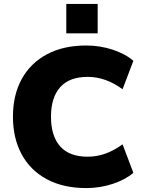

<svg xmlns="http://www.w3.org/2000/svg" viewBox="-20 -948 727 979"><path d="M420 11Q303 11 219 -34Q135 -79 90.5 -161Q46 -243 46 -353Q46 -463 90.5 -544.5Q135 -626 219 -671Q303 -716 420 -716Q490 -716 555 -694.5Q620 -673 660 -638L605 -493Q561 -525 517 -540.5Q473 -556 427 -556Q334 -556 287 -503.5Q240 -451 240 -353Q240 -254 287 -201.5Q334 -149 427 -149Q473 -149 517 -164.5Q561 -180 605 -212L660 -67Q620 -32 555 -10.5Q490 11 420 11ZM318 -778V-928H478V-778Z"/></svg>

Font: Nunito Sans Black
Style: Regular
Weight: 900
Designer: Vernon Adams
Foundry: Vernon Adams
Version: Version 3.006; ttfautohint (v1.8.3)